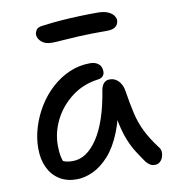

<svg xmlns="http://www.w3.org/2000/svg" viewBox="-82 -793 786 874"><g transform="rotate(-10 311.0 -355.5)"><path d="M202 10Q157 10 123.5 -11Q90 -32 72 -70Q54 -108 54 -159Q54 -207 69 -256Q84 -305 111 -349Q138 -393 175.5 -427Q213 -461 258 -480.5Q303 -500 354 -500Q377 -500 392 -488Q407 -476 407 -452Q407 -440 399.5 -431.5Q392 -423 377 -421Q307 -412 254.5 -372Q202 -332 173 -275Q144 -218 144 -156Q144 -127 149 -103.5Q154 -80 171 -43L119 -112Q142 -89 157.5 -82Q173 -75 200 -75Q264 -75 314.5 -151Q365 -227 388 -372Q392 -391 402 -401.5Q412 -412 429 -412Q453 -412 470 -393.5Q487 -375 491 -345Q500 -287 510.5 -241.5Q521 -196 541 -155.5Q561 -115 595 -70Q604 -60 605 -47Q606 -34 601.5 -21.5Q597 -9 587.5 -1Q578 7 565 7Q551 7 542 1Q533 -5 525 -14Q506 -41 489 -67.5Q472 -94 458 -128.5Q444 -163 434 -210.5Q424 -258 420 -323L453 -324Q439 -232 413 -167.5Q387 -103 352 -64.5Q317 -26 278.5 -8Q240 10 202 10ZM199 -622Q168 -622 151 -637.5Q134 -653 134 -671Q134 -681 141.5 -692.5Q149 -704 174 -706Q219 -712 260.5 -715Q302 -718 342.5 -719.5Q383 -721 426 -721Q457 -721 475.5 -712.5Q494 -704 501.5 -692.5Q509 -681 509 -672Q509 -654 496 -643Q483 -632 459 -632Q377 -632 326.5 -629.5Q276 -627 247 -624.5Q218 -622 199 -622Z"/></g></svg>

Font: Shantell Sans
Style: Regular
Weight: 400
Designer: Stephen Nixon, Anya Danilova, Shantell Martin
Foundry: Arrow Type
Version: Version 1.008;[ac192a2d6]